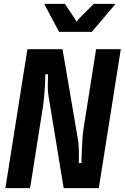

<svg xmlns="http://www.w3.org/2000/svg" viewBox="-20 -975 646 995"><path d="M122 -720H304L385 -246Q387 -232 388 -212.5Q389 -193 389 -174Q389 -153 388 -130H402Q402 -130 402.5 -148Q403 -166 404 -193Q405 -220 407 -251.5Q409 -283 413 -309L478 -720H606L492 0H310L232 -474Q229 -491 228 -511.5Q227 -532 228 -549Q228 -569 229 -590H215Q214 -560 213 -529Q211 -503 208.5 -472Q206 -441 201 -412L136 0H8ZM209 -955H316L355 -897Q362 -887 366 -880.5Q370 -874 372 -870Q375 -866 376 -864H378Q380 -867 384 -871Q387 -876 393 -882Q399 -888 409 -898L466 -955H579L456 -810H286Z"/></svg>

Font: JetBrains Mono ExtraBold
Style: Italic
Weight: 800
Designer: Philipp Nurullin, Konstantin Bulenkov
Foundry: JetBrains
Version: Version 1.000; ttfautohint (v1.8.3)